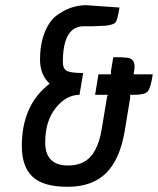

<svg xmlns="http://www.w3.org/2000/svg" viewBox="-20 -712 608 739"><path d="M384 -613 339 -611H303Q222 -611 222 -474Q222 -445 239.5 -438Q257 -431 300 -431L286 -347Q235 -347 194.5 -296.5Q154 -246 154 -164Q154 -75 242 -75Q298 -75 328.5 -109Q359 -143 371 -212L392 -339L395 -347H346L359 -426H407V-438L416 -492Q454 -492 468 -490Q498 -487 498 -456Q498 -443 494 -426H568Q560 -373 548.5 -360Q537 -347 495 -347H481V-335L460 -208Q442 -99 388.5 -46Q335 7 240.5 7Q146 7 105 -32Q64 -71 64 -150Q64 -308 171 -390Q134 -425 134 -482.5Q134 -540 151 -584.5Q168 -629 196 -651Q250 -692 312 -692L440 -683Q432 -635 425 -626Q418 -617 387 -613Z"/></svg>

Font: Economica
Style: Bold Italic
Weight: 700
Designer: Vicente Lamonaca
Foundry: Vicente Lamonaca
Version: Version 1.100